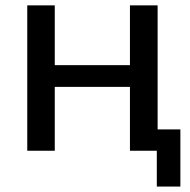

<svg xmlns="http://www.w3.org/2000/svg" viewBox="-20 -559 704 712"><path d="M648.9 132.8V-79.1H564.5V-539.1H461.9V-317.4H183.1V-539.1H81.1V0H183.1V-236.8H461.9V0H561.5V132.8Z"/></svg>

Font: Winston
Style: Regular
Weight: 400
Designer: Vernon Adams, Kim Jin-seong, David Berlow, Cristiano Sobral
Foundry: The Winston Project Authors
Version: Version 3.004